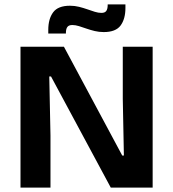

<svg xmlns="http://www.w3.org/2000/svg" viewBox="-20 -851 786 871"><path d="M270 -639 534.5 -145.5H542L537 -402V-639H672.5V0H482.5L211.5 -504H203.5L209 -236.5V0H73V-639ZM450.5 -705.5Q429.5 -705.5 409.8 -710.2Q390 -715 372.2 -721.2Q354.5 -727.5 338.2 -732.5Q322 -737.5 308 -737.5Q292 -737.5 285.5 -728.5Q279 -719.5 279 -702V-699H199V-715.5Q199 -765 221 -795Q243 -825 297.5 -825Q319 -825 338.8 -820Q358.5 -815 376.2 -808.8Q394 -802.5 410 -797.5Q426 -792.5 440 -792.5Q456 -792.5 462.2 -801.5Q468.5 -810.5 468.5 -828V-831H549V-815Q549 -765 527 -735.2Q505 -705.5 450.5 -705.5Z"/></svg>

Font: Anek Gujarati SemiExpanded SemiBold
Style: Regular
Weight: 600
Width: 6
Designer: Mrunmayee Ghaisas (Gujarati), Yesha Goshar (Latin)
Foundry: Ek Type
Version: Version 1.003